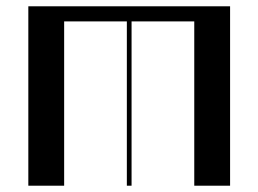

<svg xmlns="http://www.w3.org/2000/svg" viewBox="-20 -590 821 610"><path d="M70 -570H711V0H597.2V-522H398V0H383V-522H183.8V0H70Z"/></svg>

Font: Facade Sud
Style: Regular
Weight: 100
Designer: Éléonore Fines
Foundry: Velvetyne Type Foundry
Version: Version 1.001;Glyphs 3.2 (3202)